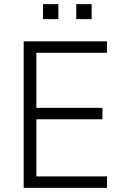

<svg xmlns="http://www.w3.org/2000/svg" viewBox="-20 -904 596 924"><path d="M94 0V-705H495V-650H155V-385H473V-330H155V-55H495V0ZM347 -812V-884H421V-812ZM187 -812V-884H261V-812Z"/></svg>

Font: Nunito Sans 10pt SemiCondensed Light
Style: Regular
Weight: 300
Width: 4
Designer: Vernon Adams
Foundry: Vernon Adams
Version: Version 3.101;gftools[0.9.27]